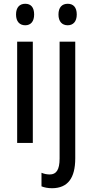

<svg xmlns="http://www.w3.org/2000/svg" viewBox="-20 -758 490 1018"><path d="M114 -738C84 -738 65 -719 65 -681C65 -644 84 -624 114 -624C143 -624 161 -644 161 -681C161 -719 144 -738 114 -738ZM290 -681C290 -644 309 -624 339 -624C368 -624 387 -644 387 -681C387 -719 369 -738 339 -738C309 -738 290 -719 290 -681ZM154 -537H71V0H154ZM257 240C339 239 379 187 379 81V-537H296V83C296 143 278 167 244 167C228 167 214 164 200 158V230C215 236 233 240 257 240Z"/></svg>

Font: Noto Sans Lao Looped Condensed
Style: Regular
Weight: 400
Width: 3
Designer: Mark Frömberg, Ben Mitchell
Foundry: The Fontpad Ltd
Version: Version 1.002